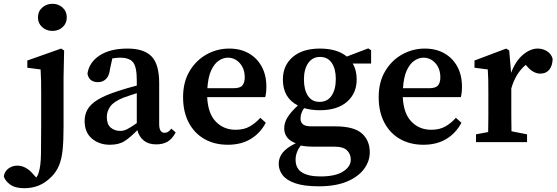

<svg xmlns="http://www.w3.org/2000/svg" viewBox="-120 -749 2937 1012"><path d="M8 243Q-41 243 -67.5 223Q-94 203 -100 180Q-95 153 -74.5 138.5Q-54 124 -29 124Q16 124 54 168L71 187Q75 182 78.5 175Q82 168 84 160Q95 127 96 62.5Q97 -2 97 -93V-257Q97 -298 96.5 -325.5Q96 -353 94 -383L24 -392V-430L202 -493L218 -483L215 -342V-78Q215 -7 210 41.5Q205 90 191 123.5Q177 157 151 183Q119 215 84 229Q49 243 8 243ZM156 -586Q125 -586 102.5 -606Q80 -626 80 -657Q80 -689 102.5 -709Q125 -729 156 -729Q188 -729 210 -709Q232 -689 232 -657Q232 -626 210 -606Q188 -586 156 -586Z M703 12Q663 12 638 -8Q613 -28 604 -63Q567 -25 537 -5.5Q507 14 459 14Q403 14 364.5 -18.5Q326 -51 326 -112Q326 -144 341 -171.5Q356 -199 394.5 -223Q433 -247 505 -270Q525 -277 550 -284Q575 -291 601 -298V-326Q601 -396 581.5 -420.5Q562 -445 513 -445Q504 -445 493.5 -444Q483 -443 472 -441L460 -386Q456 -350 439 -333Q422 -316 397 -316Q349 -316 341 -361Q350 -421 405.5 -457Q461 -493 552 -493Q639 -493 679 -451.5Q719 -410 719 -312V-94Q719 -49 748 -49Q767 -49 783 -71L806 -51Q788 -17 763.5 -2.5Q739 12 703 12ZM443 -133Q443 -94 463.5 -76.5Q484 -59 514 -59Q531 -59 548 -67Q565 -75 601 -100V-258Q580 -251 561.5 -245Q543 -239 530 -234Q480 -214 461.5 -188Q443 -162 443 -133Z M1081 -445Q1057 -445 1033.5 -429.5Q1010 -414 993.5 -379Q977 -344 973 -284H1110Q1146 -284 1158 -299Q1170 -314 1170 -341Q1170 -387 1144 -416Q1118 -445 1081 -445ZM1081 14Q1011 14 958 -16Q905 -46 875 -102.5Q845 -159 845 -237Q845 -317 879.5 -374.5Q914 -432 969.5 -462.5Q1025 -493 1088 -493Q1147 -493 1191 -468Q1235 -443 1259.5 -398Q1284 -353 1284 -292Q1284 -260 1278 -237H972Q976 -151 1017.5 -108Q1059 -65 1122 -65Q1166 -65 1196.5 -82.5Q1227 -100 1252 -128L1281 -102Q1252 -47 1201.5 -16.5Q1151 14 1081 14Z M1564 -212Q1606 -212 1628 -245Q1650 -278 1650 -333Q1650 -386 1628.5 -417.5Q1607 -449 1567 -449Q1527 -449 1504.5 -416.5Q1482 -384 1482 -330Q1482 -276 1503 -244Q1524 -212 1564 -212ZM1438 93Q1438 139 1472 160Q1506 181 1569 181Q1648 181 1688.5 155Q1729 129 1729 92Q1729 64 1709.5 44Q1690 24 1642 24H1531Q1494 24 1465 18Q1438 54 1438 93ZM1566 -168Q1521 -168 1483 -179Q1464 -153 1464 -124Q1464 -105 1476.5 -94Q1489 -83 1522 -83H1647Q1745 -83 1787 -46Q1829 -9 1829 54Q1829 101 1798.5 142Q1768 183 1708.5 208Q1649 233 1560 233Q1483 233 1436.5 217Q1390 201 1369.5 174Q1349 147 1349 114Q1349 82 1370 55.5Q1391 29 1439 6Q1408 -5 1393 -25.5Q1378 -46 1378 -73Q1378 -102 1395.5 -130.5Q1413 -159 1450 -193Q1371 -233 1371 -330Q1371 -404 1423 -448.5Q1475 -493 1566 -493Q1657 -493 1708 -451L1821 -494L1836 -484V-414H1739Q1760 -380 1760 -330Q1760 -257 1709 -212.5Q1658 -168 1566 -168Z M2112 -445Q2088 -445 2064.5 -429.5Q2041 -414 2024.5 -379Q2008 -344 2004 -284H2141Q2177 -284 2189 -299Q2201 -314 2201 -341Q2201 -387 2175 -416Q2149 -445 2112 -445ZM2112 14Q2042 14 1989 -16Q1936 -46 1906 -102.5Q1876 -159 1876 -237Q1876 -317 1910.5 -374.5Q1945 -432 2000.5 -462.5Q2056 -493 2119 -493Q2178 -493 2222 -468Q2266 -443 2290.5 -398Q2315 -353 2315 -292Q2315 -260 2309 -237H2003Q2007 -151 2048.5 -108Q2090 -65 2153 -65Q2197 -65 2227.5 -82.5Q2258 -100 2283 -128L2312 -102Q2283 -47 2232.5 -16.5Q2182 14 2112 14Z M2389 0V-41L2453 -53Q2454 -91 2454 -134.5Q2454 -178 2454 -210V-263Q2454 -304 2453.5 -328.5Q2453 -353 2451 -383L2381 -392V-430L2548 -493L2564 -483L2574 -365Q2597 -427 2636 -460Q2675 -493 2714 -493Q2741 -493 2763.5 -479Q2786 -465 2793 -439Q2792 -402 2775 -381.5Q2758 -361 2728 -361Q2692 -361 2660 -397L2651 -407Q2598 -363 2575 -283V-210Q2575 -179 2575 -136.5Q2575 -94 2576 -57L2658 -41V0Z"/></svg>

Font: Source Serif Pro SemiBold
Style: Regular
Weight: 600
Designer: Frank Grießhammer
Foundry: Adobe Systems Incorporated
Version: Version 3.001;hotconv 1.0.111;makeotfexe 2.5.65597